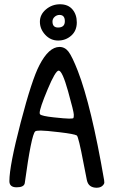

<svg xmlns="http://www.w3.org/2000/svg" viewBox="-20 -879 528 900"><path d="M340 -774Q340 -735 314 -712Q288 -689 252.5 -689Q217 -689 192 -716Q167 -743 167 -777Q167 -811 195.5 -835Q224 -859 261.5 -859Q299 -859 319.5 -835Q340 -811 340 -774ZM259 -809Q246 -809 236 -800Q226 -791 226 -778Q226 -750 252 -750Q284 -750 284 -779.5Q284 -809 259 -809ZM259 -659Q284 -659 301 -637Q318 -615 345 -546Q408 -383 468 -35Q469 -31 469 -23.5Q469 -16 459.5 -7.5Q450 1 432.5 1Q415 1 403 -7.5Q391 -16 387 -35.5Q383 -55 372 -112Q348 -239 340 -244Q328 -251 260.5 -259Q193 -267 171 -267Q149 -267 145 -263Q127 -247 96 -20Q92 -1 58 -1Q24 -1 24 -30Q24 -102 77 -305Q130 -508 165 -574Q209 -659 259 -659ZM255 -548Q240 -548 203 -459.5Q166 -371 166 -350Q166 -345 168 -343Q176 -335 231 -329Q286 -323 304 -323Q322 -323 324 -325.5Q326 -328 326 -341.5Q326 -355 299 -451.5Q272 -548 255 -548Z"/></svg>

Font: Patrick Hand
Style: Regular
Weight: 400
Designer: Patrick Wagesreiter
Foundry: Patrick Wagesreiter
Version: Version 1.003;PS 001.003;hotconv 1.0.70;makeotf.lib2.5.58329